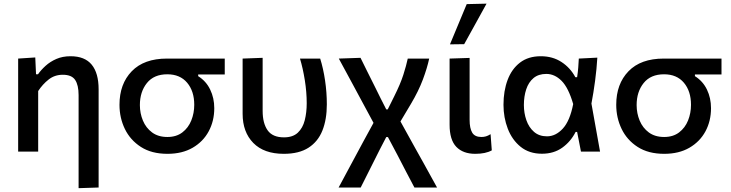

<svg xmlns="http://www.w3.org/2000/svg" viewBox="-20 -810 3904 1026"><path d="M400 195.5V-301.5Q400 -355.5 381.5 -383Q363 -410.5 315.5 -410.5Q272 -410.5 239.8 -385Q207.5 -359.5 184 -323.5V0H77V-497L168.5 -503L172.5 -413H183Q199 -436 223.5 -458.2Q248 -480.5 281.2 -495Q314.5 -509.5 357 -509.5Q433 -509.5 470 -464.5Q507 -419.5 507 -332.5V192Z M875 12Q790 12 733 -24.8Q676 -61.5 647.2 -121Q618.5 -180.5 618.5 -250Q618.5 -361.5 684 -429.2Q749.5 -497 872.5 -497H1181V-412H1039V-403Q1081.5 -376.5 1103.2 -331.2Q1125 -286 1125 -232Q1125 -163.5 1095.2 -108.2Q1065.5 -53 1009.5 -20.5Q953.5 12 875 12ZM874.5 -78Q922.5 -78 954.5 -102.5Q986.5 -127 1002.2 -166.2Q1018 -205.5 1018 -250Q1018 -323 980 -368Q942 -413 874 -413Q802.5 -413 765 -366.2Q727.5 -319.5 727.5 -248.5Q727.5 -204.5 743.8 -165.5Q760 -126.5 792.8 -102.2Q825.5 -78 874.5 -78Z M1496.5 12Q1390.5 12 1333.5 -46.2Q1276.5 -104.5 1276.5 -202V-497L1383.5 -501V-217.5Q1383.5 -151.5 1410 -113.8Q1436.5 -76 1497.5 -76Q1545 -76 1571.5 -101Q1598 -126 1608.5 -167.5Q1619 -209 1619 -258.5Q1619 -318 1608.8 -382Q1598.5 -446 1583 -497H1691Q1707.5 -444.5 1717 -380.5Q1726.5 -316.5 1726.5 -252.5Q1726.5 -172 1703 -112.8Q1679.5 -53.5 1628.8 -20.8Q1578 12 1496.5 12Z M1789.5 192Q1812.5 148.5 1847 85Q1881.5 21.5 1922 -54.5L1976 -153.5L1921 -255.5Q1889 -315 1855.8 -376.5Q1822.5 -438 1790.5 -497L1906.5 -501Q1922 -469.5 1942.2 -428.8Q1962.5 -388 1982 -349.2Q2001.5 -310.5 2014 -284.5L2044 -225.5H2052L2086.5 -295Q2120 -362 2135.5 -410.8Q2151 -459.5 2159 -497H2273.5Q2263 -447.5 2239.8 -385.2Q2216.5 -323 2176 -255L2120 -161L2198 -20Q2225 28 2245 64.2Q2265 100.5 2281.8 131Q2298.5 161.5 2315.5 192H2194.5Q2172 149.5 2150.2 107.8Q2128.5 66 2106 22.5L2053 -77.5H2044L2009 -10Q1975 57.5 1950.5 106.5Q1926 155.5 1907.5 192Z M2519.5 12Q2454.5 12 2418.5 -25.2Q2382.5 -62.5 2382.5 -144V-497L2489.5 -500.5V-169Q2489.5 -125 2503.2 -101.5Q2517 -78 2552.5 -78Q2565 -78 2576.5 -81.2Q2588 -84.5 2601.5 -93L2608 -6.5Q2575 12 2519.5 12ZM2384.5 -573Q2429 -679.5 2474 -788L2580 -790.5Q2549.5 -735 2519.8 -681.2Q2490 -627.5 2460.5 -574Z M2876 11.5Q2808 11.5 2762.2 -25.5Q2716.5 -62.5 2693.5 -122.2Q2670.5 -182 2670.5 -250Q2670.5 -324 2692.5 -382.8Q2714.5 -441.5 2758.8 -475.5Q2803 -509.5 2870 -509.5Q2933 -509.5 2980.2 -478.8Q3027.5 -448 3054.5 -397.5H3064Q3068 -424 3070 -449Q3072 -474 3073 -497L3172 -502Q3168.5 -441.5 3160 -377.8Q3151.5 -314 3140.5 -256.5Q3152 -192.5 3163.5 -128.2Q3175 -64 3186.5 0H3084.5Q3079.5 -26.5 3074.2 -52.8Q3069 -79 3064 -105H3056Q3030 -53.5 2984.8 -21Q2939.5 11.5 2876 11.5ZM2903 -81.5Q2949.5 -81.5 2987.5 -122.8Q3025.5 -164 3043 -254Q3017.5 -341.5 2980.8 -378.2Q2944 -415 2899.5 -415Q2857.5 -415 2831 -392.8Q2804.5 -370.5 2792 -332.8Q2779.5 -295 2779.5 -249Q2779.5 -206 2792.8 -167.8Q2806 -129.5 2833.5 -105.5Q2861 -81.5 2903 -81.5Z M3529.5 12Q3444.5 12 3387.5 -24.8Q3330.5 -61.5 3301.8 -121Q3273 -180.5 3273 -250Q3273 -361.5 3338.5 -429.2Q3404 -497 3527 -497H3835.5V-412H3693.5V-403Q3736 -376.5 3757.8 -331.2Q3779.5 -286 3779.5 -232Q3779.5 -163.5 3749.8 -108.2Q3720 -53 3664 -20.5Q3608 12 3529.5 12ZM3529 -78Q3577 -78 3609 -102.5Q3641 -127 3656.8 -166.2Q3672.5 -205.5 3672.5 -250Q3672.5 -323 3634.5 -368Q3596.5 -413 3528.5 -413Q3457 -413 3419.5 -366.2Q3382 -319.5 3382 -248.5Q3382 -204.5 3398.2 -165.5Q3414.5 -126.5 3447.2 -102.2Q3480 -78 3529 -78Z"/></svg>

Font: Commissioner Medium
Style: Regular
Weight: 500
Designer: Kostas Bartsokas
Foundry: Kostas Bartsokas
Version: Version 1.000; ttfautohint (v1.8.3)